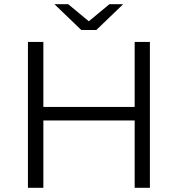

<svg xmlns="http://www.w3.org/2000/svg" viewBox="-20 -901 853 921"><path d="M699 -700V0H626V-323H188V0H114V-700H188V-388H626V-700ZM571 -881 442 -757H370L241 -881H307L406 -799L505 -881Z"/></svg>

Font: Montserrat-Regular
Style: Regular
Weight: 400
Version: Version 7.200